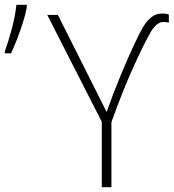

<svg xmlns="http://www.w3.org/2000/svg" viewBox="-57 -776 720 796"><path d="M385 -312Q412 -388 442 -460.5Q472 -533 498 -589Q524 -645 540 -670Q554 -692 572.5 -706Q591 -720 617 -720Q631 -720 643 -716V-682Q633 -685 621 -685Q593 -685 569 -645Q541 -597 497.5 -501.5Q454 -406 405 -270V0H365V-271L139 -714H183ZM-37 -555V-563Q-23 -601 -8.5 -655Q6 -709 11 -756H54V-746Q49 -717 38 -682.5Q27 -648 14 -614.5Q1 -581 -11 -555Z"/></svg>

Font: Noto Sans Disp ExtLt
Style: Regular
Weight: 200
Designer: Monotype Design Team
Foundry: Monotype Imaging Inc.
Version: Version 2.000;GOOG;noto-source:20170915:90ef993387c0